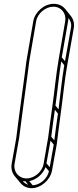

<svg xmlns="http://www.w3.org/2000/svg" viewBox="-20 -746 407 1004"><path d="M65 -24 41 111C37 136 43 158 57 175L86 210C100 227 120 238 145 238C194 238 243 195 252 146C260 100 269 53 277 7C284 -46 290 -102 298 -156C310 -242 317 -324 332 -408L366 -600C370 -625 363 -647 350 -663L321 -699C307 -716 286 -726 261 -726C211 -726 163 -684 154 -635L121 -443C118 -428 116 -411 114 -394L108 -348C94 -241 78 -132 65 -24ZM321 -635 288 -443C273 -358 266 -276 254 -191C246 -137 239 -81 232 -28L208 111C201 152 160 187 119 187C78 187 49 152 56 111L80 -24C93 -131 109 -241 123 -348L129 -394C131 -411 133 -428 136 -443L169 -635C176 -676 218 -711 259 -711C300 -711 328 -676 321 -635ZM316 -405C303 -328 296 -251 286 -174L270 -194C281 -273 288 -349 300 -425ZM320 -426 303 -446 336 -635C337 -641 338 -646 338 -652C349 -638 355 -620 351 -600ZM283 -152C276 -106 270 -58 264 -12L248 -31C254 -77 260 -125 267 -172ZM261 10 240 128 223 108 244 -10ZM236 149C228 188 190 221 151 223L133 201C171 194 205 164 218 128ZM127 220C116 216 106 210 99 201C103 202 108 202 113 202Z"/></svg>

Font: Blanket
Style: Ugh
Weight: 900
Foundry: Cannot Into Space Fonts
Version: Version 0.9